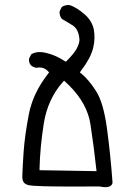

<svg xmlns="http://www.w3.org/2000/svg" viewBox="-20 -756 540 773"><path d="M403.8 -2.4Q420.4 -2.4 427.7 -9.8Q431.6 -13.7 433.1 -20Q425.3 -129.9 410.9 -237.1Q396.5 -344.2 366.2 -390.1Q336.4 -436.5 307.1 -460L301.3 -464.4Q315.9 -483.9 324 -496.3Q332 -508.8 338.4 -520.5Q350.6 -543.9 355.5 -564.9Q360.4 -585.9 360.4 -604.7Q360.4 -623.5 357.4 -638.7Q349.6 -673.8 319.1 -699.7Q288.6 -725.6 262.7 -734.9Q258.3 -735.8 255.1 -735.8Q252 -735.8 247.8 -735.4Q243.7 -734.9 238.5 -732.9Q233.4 -731 228.5 -727.5L220.2 -710.9Q219.7 -709 219.7 -705.8Q219.7 -702.6 220.7 -698.2Q222.2 -688 229.5 -679.7Q248.5 -668 260.3 -661.4Q272 -654.8 273.4 -653.3Q295.4 -638.2 299.3 -603Q299.8 -599.6 299.8 -597.2Q299.8 -594.7 299.6 -591.3Q299.3 -587.9 297.9 -582.5Q296.4 -577.1 294.2 -571.8Q292 -566.4 289.1 -560.8Q286.1 -555.2 282.2 -549.6Q278.3 -543.9 273.4 -538.1Q263.2 -525.4 245.1 -507.3L240.2 -510.3Q202.1 -535.2 163.6 -543.5Q150.9 -546.4 140.1 -546.4Q119.6 -546.4 105.5 -537.1L97.2 -520.5Q96.7 -518.6 96.7 -514.2Q96.7 -509.8 98.4 -503.9Q100.1 -498 105 -492.7Q114.3 -484.9 126.5 -482.9Q133.3 -484.4 139.2 -484.4Q157.7 -484.4 171.4 -471.2L177.7 -464.4L173.8 -459.5Q112.3 -380.9 95.9 -294.9Q79.6 -209 75.2 -145.8Q70.8 -82.5 69.8 -46.4Q69.8 -45.4 69.8 -44.4Q69.8 -27.3 78.1 -19Q85 -12.7 96.7 -10.3Q122.1 -4.9 277.8 -4.9Q323.2 -4.9 379.9 -5.4H380.4Q394 -2.4 403.8 -2.4ZM368.7 -66.9 139.2 -70.8V-78.1Q141.1 -161.6 156.2 -258.3Q171.9 -356.9 232.9 -425.8L237.8 -431.2Q251.5 -418.9 258.8 -411.6Q331.5 -338.9 344.2 -255.4Q357.9 -166 368.7 -66.9Z"/></svg>

Font: Bakudai
Style: ExtraLight
Weight: 200
Version: Version 1.48